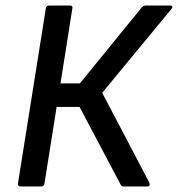

<svg xmlns="http://www.w3.org/2000/svg" viewBox="-20 -675 644 695"><path d="M55 0Q44 0 45 -11L146 -645Q148 -655 158 -655H233Q244 -655 242 -645L199 -373H269L493 -648Q499 -655 508 -655H596Q602 -655 603.5 -651.5Q605 -648 601 -643L350 -339L521 -13Q523 -8 521 -4Q519 0 513 0H428Q419 0 416 -8L268 -288H185L141 -11Q139 0 130 0Z"/></svg>

Font: Sofia Sans Semi Condensed SemiBold
Style: Italic
Weight: 600
Italic angle: -9°
Version: Version 4.100